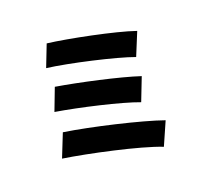

<svg xmlns="http://www.w3.org/2000/svg" viewBox="-142 -969 1284 1199"><g transform="rotate(-20 500.0 -369.5)"><path d="M283 -798 227 -654C370 -636 665 -569 779 -527L841 -678C715 -722 416 -782 283 -798ZM238 -526 182 -379C335 -354 598 -294 712 -251L771 -403C645 -445 384 -502 238 -526ZM188 -242 127 -89C287 -65 614 5 750 59L817 -93C679 -142 362 -216 188 -242Z"/></g></svg>

Font: Noto Sans CJK HK Black
Style: Regular
Weight: 900
Designer: Ryoko NISHIZUKA 西塚涼子 (kana, bopomofo & ideographs); Paul D. Hunt (Latin, Greek & Cyrillic); Sandoll Communications 산돌커뮤니
Foundry: Adobe
Version: Version 2.004;hotconv 1.0.118;makeotfexe 2.5.65603